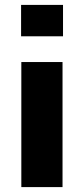

<svg xmlns="http://www.w3.org/2000/svg" viewBox="-20 -763 343 783"><path d="M66 -615V-743H237V-615ZM67 0V-510H235V0Z"/></svg>

Font: Saira SemiExpanded
Style: Bold
Weight: 700
Width: 6
Designer: Hector Gatti with collaboration of the Omnibus-Type team
Foundry: Omnibus-Type
Version: Version 1.101